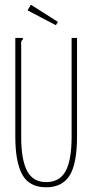

<svg xmlns="http://www.w3.org/2000/svg" viewBox="-20 -784 390 815"><path d="M176 11Q104 11 74.5 -43Q45 -97 45 -203V-623H77V-616Q72 -614 70.5 -607.5Q69 -601 70 -584V-202Q70 -106 95 -58.5Q120 -11 176 -11Q233 -11 258.5 -57.5Q284 -104 284 -205V-623H307V-206Q307 -89 275.5 -39Q244 11 176 11ZM217 -677 97 -740 111 -764 226 -691Z"/></svg>

Font: Inconsolata ExtraCondensed ExtraLight
Style: Regular
Weight: 200
Width: 2
Monospace: yes
Designer: Raph Levien, Cyreal, Brenton Simpson
Foundry: Raph Levien, Cyreal, Google
Version: Version 3.001; ttfautohint (v1.8.2.53-6de2)